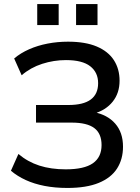

<svg xmlns="http://www.w3.org/2000/svg" viewBox="-20 -920 693 949"><path d="M313 9Q252 9 200.5 -1Q149 -11 107.5 -30Q66 -49 34 -76L71 -159Q117 -120 174.5 -101.5Q232 -83 305 -83Q396 -83 439 -113Q482 -143 482 -203Q482 -260 446 -287Q410 -314 334 -314H158V-401H318Q392 -401 428.5 -428Q465 -455 465 -509Q465 -562 426 -592.5Q387 -623 306 -623Q246 -623 188.5 -604.5Q131 -586 87 -548L50 -631Q82 -658 124 -676.5Q166 -695 215 -704.5Q264 -714 316 -714Q402 -714 458.5 -690Q515 -666 543 -622.5Q571 -579 571 -521Q571 -460 537 -417.5Q503 -375 443 -358V-366Q511 -353 549.5 -309Q588 -265 588 -195Q588 -133 558.5 -87Q529 -41 468 -16Q407 9 313 9ZM356 -796V-900H462V-796ZM164 -796V-900H270V-796Z"/></svg>

Font: NunitoSans_10ptSemiBold
Style: Regular
Weight: 600
Designer: Vernon Adams
Foundry: Vernon Adams
Version: Version 3.101;gftools[0.9.27]